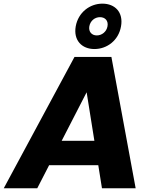

<svg xmlns="http://www.w3.org/2000/svg" viewBox="-55 -1007 812 1027"><path d="M343.4 -702.3 -34.9 0H144.3L459.3 -612.3H392.6L490.4 0H670.6L540.9 -702.3ZM96.2 -123.5H567.2L547.3 -253.7H162.9ZM350 -865.9C337 -790.9 383.2 -744.7 450.1 -744.7C517.4 -744.7 579.3 -790.9 592.3 -865.9C605.9 -941.3 560.1 -987.5 492.8 -987.5C425.9 -987.5 363.6 -941.3 350 -865.9ZM520 -866.3C515 -837.4 490.1 -817.5 462.7 -817.5C435.8 -817.5 417.8 -837.4 422.8 -866.3C428.3 -896.3 452.7 -915.2 479.7 -915.2C507.1 -915.2 525.5 -896.3 520 -866.3Z"/></svg>

Font: Poppins Devanagari Thin
Style: Italic
Weight: 100
Italic angle: -10°
Designer: Ninad Kale (Devanagari), Jonny Pinhorn (Latin)
Foundry: Indian Type Foundry
Version: 4.005